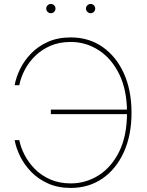

<svg xmlns="http://www.w3.org/2000/svg" viewBox="-20 -923 728 953"><path d="M331.1 9.8Q267.1 9.8 218 -12.5Q168.9 -34.7 134.5 -70.3Q100.1 -106 79.8 -147.5Q59.6 -189 52.7 -227.5H75.7Q83 -190.4 102.8 -152.6Q122.6 -114.7 154.3 -83Q186 -51.3 230.5 -32Q274.9 -12.7 331.1 -12.7Q405.8 -12.7 469.5 -52.7Q533.2 -92.8 571.8 -170.9Q610.4 -249 610.4 -363.3Q610.4 -476.6 571.8 -554.9Q533.2 -633.3 469.5 -674.1Q405.8 -714.8 331.1 -714.8Q274.4 -714.8 230.2 -695.6Q186 -676.3 154.1 -644.8Q122.1 -613.3 102.5 -575.4Q83 -537.6 75.7 -500H52.7Q59.6 -539.1 79.8 -580.6Q100.1 -622.1 134.5 -657.7Q168.9 -693.4 218 -715.3Q267.1 -737.3 331.1 -737.3Q420.9 -737.3 488.8 -690.2Q556.6 -643.1 594.7 -559.1Q632.8 -475.1 632.8 -363.3Q632.8 -252 594.7 -168Q556.6 -84 488.8 -37.1Q420.9 9.8 331.1 9.8ZM232.4 -356.4V-378.9H620.1V-356.4ZM430.2 -857.4Q420.4 -857.4 413.6 -864.3Q406.7 -871.1 406.7 -880.4Q406.7 -890.1 413.6 -896.7Q420.4 -903.3 430.2 -903.3Q439.5 -903.3 446 -896.5Q452.6 -889.6 452.6 -880.4Q452.6 -871.1 446 -864.3Q439.5 -857.4 430.2 -857.4ZM232.9 -857.4Q223.1 -857.4 216.3 -864.3Q209.5 -871.1 209.5 -880.4Q209.5 -890.1 216.3 -896.7Q223.1 -903.3 232.9 -903.3Q242.2 -903.3 248.8 -896.5Q255.4 -889.6 255.4 -880.4Q255.4 -871.1 248.8 -864.3Q242.2 -857.4 232.9 -857.4Z"/></svg>

Font: Inter 24pt Thin
Style: Regular
Weight: 250
Designer: Rasmus Andersson
Foundry: rsms
Version: Version 4.001;git-66647c0bb